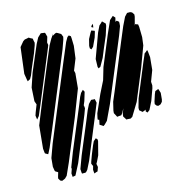

<svg xmlns="http://www.w3.org/2000/svg" viewBox="-106 -620 910 923"><g transform="rotate(-15 349.5 -158.0)"><path d="M185 -423 88 -189 65 -135 53 -121 52 -127 50 -141 55 -156 69 -192 63 -209 67 -276 90 -344 124 -424 145 -473 160 -501 177 -517 191 -515 197 -514 199 -509 203 -493 200 -483 195 -466 197 -453 194 -445ZM120 -431 93 -368 79 -333 70 -317 62 -313 57 -310 55 -318 50 -349 66 -478 86 -502 95 -508 107 -510 115 -512 123 -507 133 -502 135 -490 137 -481 134 -469ZM538 -409 410 -102 375 -28 360 -13 353 -8 346 -13 336 -19 337 -24 340 -38 341 -42 339 -43 334 -45 335 -53 340 -75 378 -161 408 -221 426 -282 487 -429 515 -492 533 -508 543 -497 541 -489 538 -477 545 -481 555 -473V-465L554 -452ZM643 -373 638 -333 600 -231 537 -79 498 -15 488 -9 475 -10H467L463 -17L456 -28L458 -42L467 -66L457 -47L449 -36L436 -35L428 -34L424 -42L417 -55L418 -67L428 -109L448 -156L540 -379L569 -448L589 -489L603 -504H618L627 -500L635 -488L634 -477L625 -443L621 -435L626 -442L640 -437L642 -424ZM258 -415 112 -61 76 25 65 47 61 54 54 50 47 46 46 41 44 22 55 -91 99 -200 171 -374 203 -450 221 -482 223 -484 226 -489 233 -501 231 -496 229 -490 243 -498 249 -500 256 -497 271 -488 277 -473 274 -460ZM423 -490 431 -496 430 -491 428 -478 419 -483ZM476 -426 450 -365 434 -326 412 -287 402 -282 399 -290 400 -329 444 -449 459 -480 468 -488 476 -496 485 -487 491 -481 490 -470ZM281 -215 230 -83 146 119 120 177 109 188 93 195 84 191 77 179 79 170 85 150 82 148 72 142 70 137 67 118 71 76 95 10 247 -357 284 -445 296 -466 304 -472 313 -466 314 -455 315 -418 307 -357 285 -302 288 -289ZM422 -430 403 -389 392 -379 386 -386V-398L394 -430L409 -458L415 -467L423 -464L431 -461L429 -453ZM606 -65 586 -25 574 -16 567 -24 569 -32 563 -29 552 -25 544 -32 538 -37V-49L550 -92L619 -259L630 -284L634 -294L641 -299L650 -307L652 -299L655 -270L649 -208L629 -155V-152L630 -136L627 -123ZM278 -84 189 133 161 187 151 189H146V184L145 172L152 152L153 150L151 148L152 143L178 75L267 -138L281 -173L290 -190L302 -202L308 -191L295 -148L287 -129L288 -124L289 -114ZM333 -83 243 135 223 175 214 185 209 186H194L193 180L192 163L215 101L279 -52L299 -101L313 -129L328 -145L341 -144H346L347 -139L350 -125L345 -113ZM645 -38 634 -34 626 -36 618 -46 620 -58 631 -92 637 -106 653 -112 655 -107 660 -91 657 -59 654 -48ZM250 182 255 164 252 159 249 151 252 141 263 111 280 69 289 50 302 39 309 47V55L292 121L279 148L274 157L273 158V159L276 175L271 189L269 195L259 198L252 201L251 195Z"/></g></svg>

Font: Rubik Marker Hatch
Style: Regular
Weight: 400
Designer: Hubert and Fischer, NaN
Foundry: Hubert & Fischer, NaN
Version: Version 2.200